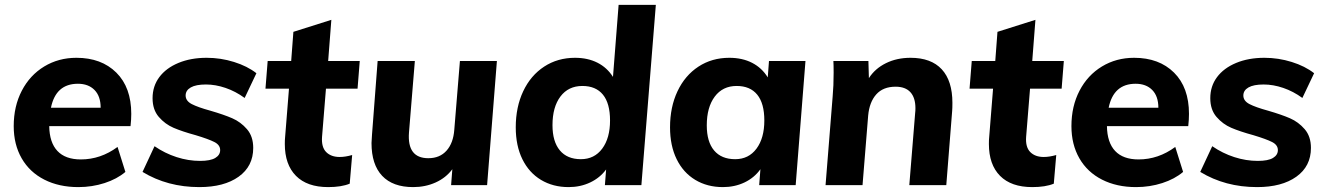

<svg xmlns="http://www.w3.org/2000/svg" viewBox="-20 -756 5412 784"><path d="M516 -291Q516 -267 513 -241H181Q182 -174 214.5 -139.5Q247 -105 310 -105Q391 -105 460 -156L492 -54Q458 -25 407 -8.5Q356 8 300 8Q221 8 161 -22.5Q101 -53 68.5 -109.5Q36 -166 36 -241Q36 -322 69 -385.5Q102 -449 160.5 -484.5Q219 -520 292 -520Q394 -520 455 -459.5Q516 -399 516 -291ZM188 -316H391Q391 -363 366 -388.5Q341 -414 298 -414Q208 -414 188 -316Z M562 -54 611 -159Q653 -130 701 -114.5Q749 -99 797 -99Q839 -99 859 -111Q879 -123 879 -143Q879 -164 855.5 -176Q832 -188 779 -204Q724 -219 689 -234Q654 -249 628.5 -278.5Q603 -308 603 -355Q603 -404 630.5 -441Q658 -478 708.5 -499Q759 -520 824 -520Q881 -520 935.5 -503Q990 -486 1027 -457L979 -356Q942 -383 901 -397Q860 -411 821 -411Q780 -411 759 -399Q738 -387 738 -366Q738 -344 763 -331Q788 -318 839 -304Q894 -288 928.5 -273Q963 -258 988.5 -228.5Q1014 -199 1014 -152Q1014 -77 954.5 -34.5Q895 8 794 8Q664 8 562 -54Z M1295 -197Q1292 -155 1312 -135Q1332 -115 1367 -115Q1390 -115 1418 -123L1408 -6Q1374 8 1320 8Q1234 8 1188.5 -38Q1143 -84 1143 -168Q1143 -185 1144 -194L1160 -394H1064L1073 -507H1169L1178 -626L1333 -675L1320 -507H1449L1440 -394H1311Z M2009 -507 1969 0H1822L1827 -65Q1801 -30 1759 -11Q1717 8 1667 8Q1584 8 1540.5 -38Q1497 -84 1497 -172Q1497 -182 1499 -206L1522 -507H1674L1650 -215Q1642 -110 1729 -110Q1776 -110 1803.5 -141Q1831 -172 1835 -226L1858 -507Z M2658 -736 2599 0H2450L2455 -64Q2430 -30 2390 -11Q2350 8 2302 8Q2238 8 2189 -21.5Q2140 -51 2113 -106Q2086 -161 2086 -236Q2086 -319 2116.5 -383.5Q2147 -448 2202 -484Q2257 -520 2328 -520Q2380 -520 2419.5 -500Q2459 -480 2483 -442L2506 -736ZM2471 -264Q2471 -334 2442 -369.5Q2413 -405 2358 -405Q2301 -405 2268.5 -362Q2236 -319 2236 -245Q2236 -178 2266 -142Q2296 -106 2352 -106Q2407 -106 2439 -149Q2471 -192 2471 -264Z M3269 -507 3229 0H3080L3085 -65Q3060 -30 3020 -11Q2980 8 2932 8Q2868 8 2819 -21.5Q2770 -51 2743 -106Q2716 -161 2716 -236Q2716 -319 2746.5 -383.5Q2777 -448 2832 -484Q2887 -520 2958 -520Q3011 -520 3051 -499.5Q3091 -479 3115 -440L3120 -507ZM3101 -264Q3101 -334 3072 -369.5Q3043 -405 2988 -405Q2931 -405 2898.5 -361.5Q2866 -318 2866 -244Q2866 -177 2896 -141.5Q2926 -106 2982 -106Q3037 -106 3069 -149Q3101 -192 3101 -264Z M3869 -336Q3869 -314 3868 -303L3844 0H3693L3717 -296Q3718 -302 3718 -314Q3718 -357 3697.5 -379.5Q3677 -402 3637 -402Q3586 -402 3558 -370.5Q3530 -339 3525 -284L3502 0H3351L3380 -362Q3384 -405 3384 -459Q3384 -491 3383 -507H3526L3528 -437Q3553 -476 3597.5 -498Q3642 -520 3698 -520Q3782 -520 3825.5 -473Q3869 -426 3869 -336Z M4170 -197Q4167 -155 4187 -135Q4207 -115 4242 -115Q4265 -115 4293 -123L4283 -6Q4249 8 4195 8Q4109 8 4063.5 -38Q4018 -84 4018 -168Q4018 -185 4019 -194L4035 -394H3939L3948 -507H4044L4053 -626L4208 -675L4195 -507H4324L4315 -394H4186Z M4835 -291Q4835 -267 4832 -241H4500Q4501 -174 4533.5 -139.5Q4566 -105 4629 -105Q4710 -105 4779 -156L4811 -54Q4777 -25 4726 -8.5Q4675 8 4619 8Q4540 8 4480 -22.5Q4420 -53 4387.5 -109.5Q4355 -166 4355 -241Q4355 -322 4388 -385.5Q4421 -449 4479.5 -484.5Q4538 -520 4611 -520Q4713 -520 4774 -459.5Q4835 -399 4835 -291ZM4507 -316H4710Q4710 -363 4685 -388.5Q4660 -414 4617 -414Q4527 -414 4507 -316Z M4881 -54 4930 -159Q4972 -130 5020 -114.5Q5068 -99 5116 -99Q5158 -99 5178 -111Q5198 -123 5198 -143Q5198 -164 5174.5 -176Q5151 -188 5098 -204Q5043 -219 5008 -234Q4973 -249 4947.5 -278.5Q4922 -308 4922 -355Q4922 -404 4949.5 -441Q4977 -478 5027.5 -499Q5078 -520 5143 -520Q5200 -520 5254.5 -503Q5309 -486 5346 -457L5298 -356Q5261 -383 5220 -397Q5179 -411 5140 -411Q5099 -411 5078 -399Q5057 -387 5057 -366Q5057 -344 5082 -331Q5107 -318 5158 -304Q5213 -288 5247.5 -273Q5282 -258 5307.5 -228.5Q5333 -199 5333 -152Q5333 -77 5273.5 -34.5Q5214 8 5113 8Q4983 8 4881 -54Z"/></svg>

Font: Muli ExtraBold
Style: Italic
Weight: 800
Italic angle: -4.541°
Designer: Vernon Adams
Foundry: Vernon Adams
Version: Version 2.000